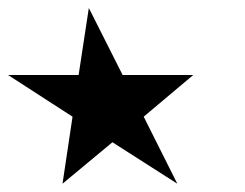

<svg xmlns="http://www.w3.org/2000/svg" viewBox="-43 -557 608 477"><path d="M-22.9 -370.6H152.3L177.7 -537.1L261.7 -370.6H437L314 -267.1L397.5 -100.6L236.3 -203.6L112.3 -100.6L137.2 -267.1Z"/></svg>

Font: Amiri
Style: Slanted
Weight: 400
Italic angle: 9°
Designer: Khaled Hosny
Version: Version 000.107